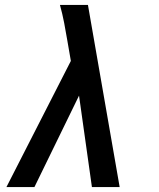

<svg xmlns="http://www.w3.org/2000/svg" viewBox="-20 -755 640 775"><path d="M6 0 266 -509 252 -590Q246 -626 239 -662.5Q232 -699 222 -735H335L463 0H351L299 -369L119 0Z"/></svg>

Font: Iosevka Slab Semibold Extended
Style: Italic
Weight: 600
Width: 7
Italic angle: -9°
Monospace: yes
Designer: Belleve Invis
Foundry: Belleve Invis
Version: Version 11.1.0; ttfautohint (v1.8.3)